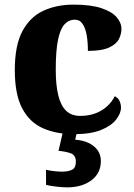

<svg xmlns="http://www.w3.org/2000/svg" viewBox="-20 -570 581 830"><path d="M300 10Q224 10 166 -15.5Q108 -41 76 -101.5Q44 -162 44 -267Q44 -375 77.5 -436.5Q111 -498 168.5 -524Q226 -550 297 -550Q372 -550 417.5 -535Q463 -520 484 -496Q505 -472 505 -444Q505 -424 494.5 -402Q484 -380 452.5 -365Q421 -350 360 -350Q360 -386 355 -416.5Q350 -447 337.5 -466Q325 -485 303 -485Q278 -485 259.5 -465.5Q241 -446 231 -399Q221 -352 221 -268Q221 -202 232 -157.5Q243 -113 266 -91Q289 -69 327 -69Q363 -69 392.5 -80Q422 -91 443.5 -111Q465 -131 476 -154Q491 -147 497 -133Q503 -119 503 -105Q503 -80 482 -53Q461 -26 416.5 -8Q372 10 300 10ZM270 240Q254 240 225.5 237Q197 234 179 229V164Q197 168 215.5 170Q234 172 247 172Q276 172 292 163.5Q308 155 308 130Q308 101 286.5 93Q265 85 233 82L254 -9H315L305 34Q338 36 363 48Q388 60 402 79.5Q416 99 416 126Q416 179 375 209.5Q334 240 270 240Z"/></svg>

Font: Noto Serif Bengali ExtraBold
Style: Regular
Weight: 800
Designer: Juan Bruce, Universal Thirst, Indian Type Foundry and the Monotype Design Team.
Foundry: Monotype Imaging Inc.
Version: Version 2.003